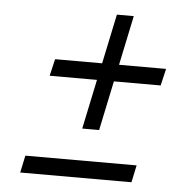

<svg xmlns="http://www.w3.org/2000/svg" viewBox="-46 -632 692 679"><g transform="rotate(5 300.0 -292.0)"><path d="M50 1 63 -60H458L445 1ZM255 -173 292 -349H124L138 -409H305L342 -585H402L365 -409H532L518 -349H352L315 -173Z"/></g></svg>

Font: Red Hat Mono
Style: Italic
Weight: 300
Italic angle: -12°
Monospace: yes
Designer: Pentagram, MCKL
Foundry: Pentagram, MCKL
Version: Version 1.023